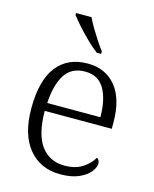

<svg xmlns="http://www.w3.org/2000/svg" viewBox="-116 -844 746 932"><g transform="rotate(15 257.0 -378.0)"><path d="M277 10Q176 10 117.5 -61.5Q59 -133 59 -263Q59 -404 113.5 -474Q168 -544 268 -544Q358 -544 410 -481Q462 -418 462 -299V-268H125Q126 -149 168.5 -92.5Q211 -36 286 -36Q340 -36 375.5 -59Q411 -82 429 -114Q435 -111 439 -104Q443 -97 443 -87Q443 -69 425 -46Q407 -23 370 -6.5Q333 10 277 10ZM394 -308Q394 -396 363.5 -449.5Q333 -503 266 -503Q198 -503 165 -451.5Q132 -400 127 -308ZM296 -606Q272 -624 242.5 -652.5Q213 -681 187.5 -710Q162 -739 149 -756V-766H227Q237 -744 253 -717Q269 -690 286 -664Q303 -638 318 -619V-606Z"/></g></svg>

Font: Noto Serif Tamil Light
Style: Regular
Weight: 300
Designer: Indian Type Foundry, Tom Grace, and the Monotype Design Team
Foundry: Monotype Imaging Inc.
Version: Version 2.004; ttfautohint (v1.8.4.7-5d5b)